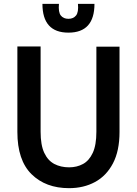

<svg xmlns="http://www.w3.org/2000/svg" viewBox="-20 -970 713 1000"><path d="M339.5 10Q218 10 144.2 -62.8Q70.5 -135.5 70.5 -282.5V-728H191.5V-284Q191.5 -214.5 210.5 -174Q229.5 -133.5 263 -116Q296.5 -98.5 340 -98.5Q380.5 -98.5 412.5 -116Q444.5 -133.5 463.2 -174Q482 -214.5 482 -284V-727H602.5V-282.5Q602.5 -184.5 568.5 -119.5Q534.5 -54.5 475.2 -22.2Q416 10 339.5 10ZM336.5 -800Q201 -800 201 -950H287Q283 -906.5 296.8 -889.2Q310.5 -872 336.5 -872Q362 -872 376 -889.2Q390 -906.5 386 -950H472Q472 -800 336.5 -800Z"/></svg>

Font: Spline Sans Medium
Style: Regular
Weight: 500
Designer: Eben Sorkin, Mirko Velimirovic
Foundry: Sorkin Type
Version: Version 1.000; ttfautohint (v1.8.3)